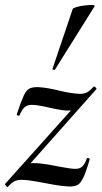

<svg xmlns="http://www.w3.org/2000/svg" viewBox="-30 -744 408 771"><path d="M1 7Q-1 8 -6 2Q-11 -4 -10 -5L308 -360L302 -349Q289 -320 277 -310Q265 -300 244 -300Q223 -300 195 -306Q167 -312 141 -317.5Q115 -323 98 -323Q80 -323 69 -313.5Q58 -304 49 -282Q47 -278 41.5 -280Q36 -282 38 -287Q55 -338 65.5 -360.5Q76 -383 89.5 -389Q103 -395 125 -394Q160 -392 206 -380.5Q252 -369 291 -367Q307 -367 319 -373Q331 -379 346 -396Q349 -398 354 -393Q359 -388 357 -386L40 -29L38 -40Q52 -68 67.5 -78.5Q83 -89 104 -89Q130 -89 162 -83.5Q194 -78 224.5 -72Q255 -66 274 -66Q291 -66 301 -76Q311 -86 319 -108Q320 -110 325.5 -109Q331 -108 330 -104Q316 -54 304.5 -30.5Q293 -7 281 -1Q269 5 249 5Q221 4 187.5 -2Q154 -8 120 -14.5Q86 -21 56 -22Q40 -22 28 -16Q16 -10 1 7ZM191 -465Q190 -462 184.5 -464Q179 -466 181 -468L262 -708Q264 -712 278 -716Q292 -720 309.5 -722Q327 -724 339.5 -724Q352 -724 350 -719Z"/></svg>

Font: Cormorant SemiBold
Style: Italic
Weight: 600
Italic angle: -10°
Designer: Christian Thalmann (Catharsis Fonts)
Foundry: Catharsis Fonts
Version: Version 4.000